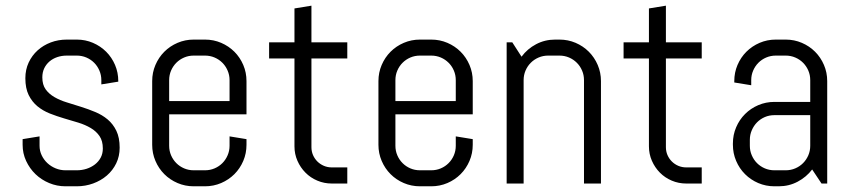

<svg xmlns="http://www.w3.org/2000/svg" viewBox="-20 -650 3010 680"><path d="M403.8 -127Q403.8 -96.7 391.6 -71.5Q379.4 -46.4 358.4 -28.3Q337.4 -10.3 309.8 -0.2Q282.2 9.8 252 9.8H211.9Q181.6 9.8 154.1 -1.7Q126.5 -13.2 105.7 -33.2Q85 -53.2 72.5 -80.1Q60.1 -106.9 60.1 -137.2V-157.2L120.1 -167V-133.8Q120.1 -115.7 127.7 -99.9Q135.3 -84 147.9 -72.3Q160.6 -60.5 177.2 -53.7Q193.8 -46.9 211.9 -46.9H252Q270 -46.9 286.6 -52.2Q303.2 -57.6 316.2 -67.6Q329.1 -77.6 336.7 -91.8Q344.2 -106 344.2 -124Q344.2 -150.9 332.5 -168Q320.8 -185.1 301.5 -196.5Q282.2 -208 257.6 -215.6Q232.9 -223.1 207 -230.7Q181.2 -238.3 156.5 -248Q131.8 -257.8 112.5 -273.7Q93.3 -289.6 81.5 -313.5Q69.8 -337.4 69.8 -373Q69.8 -403.3 81.5 -428.5Q93.3 -453.6 113.3 -471.7Q133.3 -489.7 159.9 -499.8Q186.5 -509.8 216.8 -509.8H252Q282.2 -509.8 309.1 -498.3Q335.9 -486.8 356 -466.8Q376 -446.8 387.5 -419.9Q398.9 -393.1 398.9 -362.8V-360.8L338.9 -351.1V-366.2Q338.9 -384.3 332 -400.1Q325.2 -416 313.5 -427.7Q301.8 -439.5 285.9 -446.3Q270 -453.1 252 -453.1H216.8Q198.7 -453.1 182.9 -447.8Q167 -442.4 155.3 -432.4Q143.6 -422.4 136.7 -408.2Q129.9 -394 129.9 -376Q129.9 -350.1 141.6 -333.7Q153.3 -317.4 172.6 -306.2Q191.9 -294.9 216.6 -287.4Q241.2 -279.8 266.8 -271.7Q292.5 -263.7 317.1 -253.4Q341.8 -243.2 361.1 -227.1Q380.4 -210.9 392.1 -186.8Q403.8 -162.6 403.8 -127Z M853 -137.2Q853 -106.9 841.6 -80.1Q830.1 -53.2 810.1 -33.2Q790 -13.2 763.2 -1.7Q736.3 9.8 706.1 9.8H666Q635.7 9.8 608.9 -1.7Q582 -13.2 562 -33.2Q542 -53.2 530.5 -80.1Q519 -106.9 519 -137.2V-362.8Q519 -393.1 530.5 -419.9Q542 -446.8 562 -466.8Q582 -486.8 608.9 -498.3Q635.7 -509.8 666 -509.8H706.1Q736.3 -509.8 763.2 -498.3Q790 -486.8 810.1 -466.8Q830.1 -446.8 841.6 -419.9Q853 -393.1 853 -362.8V-245.1H579.1V-133.8Q579.1 -115.7 585.9 -99.9Q592.8 -84 604.5 -72.3Q616.2 -60.5 632.1 -53.7Q647.9 -46.9 666 -46.9H706.1Q724.1 -46.9 740 -53.7Q755.9 -60.5 767.6 -72.3Q779.3 -84 786.1 -99.9Q793 -115.7 793 -133.8V-167L853 -157.2V-137.2ZM793 -366.2Q793 -384.3 786.1 -400.1Q779.3 -416 767.6 -427.7Q755.9 -439.5 740 -446.3Q724.1 -453.1 706.1 -453.1H666Q647.9 -453.1 632.1 -446.3Q616.2 -439.5 604.5 -427.7Q592.8 -416 585.9 -400.1Q579.1 -384.3 579.1 -366.2V-292H793Z M1155.3 0Q1127.9 0 1103.8 -10.3Q1079.6 -20.5 1061.8 -38.6Q1043.9 -56.6 1033.4 -80.6Q1022.9 -104.5 1022.9 -131.8V-442.9H933.1V-500H1022.9V-620.1L1083 -629.9V-500H1210V-442.9H1083V-128.9Q1083 -113.8 1088.6 -100.8Q1094.2 -87.9 1104 -78.1Q1113.8 -68.4 1127 -62.7Q1140.1 -57.1 1155.3 -57.1H1210V0Z M1654.3 -137.2Q1654.3 -106.9 1642.8 -80.1Q1631.3 -53.2 1611.3 -33.2Q1591.3 -13.2 1564.5 -1.7Q1537.6 9.8 1507.3 9.8H1467.3Q1437 9.8 1410.2 -1.7Q1383.3 -13.2 1363.3 -33.2Q1343.3 -53.2 1331.8 -80.1Q1320.3 -106.9 1320.3 -137.2V-362.8Q1320.3 -393.1 1331.8 -419.9Q1343.3 -446.8 1363.3 -466.8Q1383.3 -486.8 1410.2 -498.3Q1437 -509.8 1467.3 -509.8H1507.3Q1537.6 -509.8 1564.5 -498.3Q1591.3 -486.8 1611.3 -466.8Q1631.3 -446.8 1642.8 -419.9Q1654.3 -393.1 1654.3 -362.8V-245.1H1380.4V-133.8Q1380.4 -115.7 1387.2 -99.9Q1394 -84 1405.8 -72.3Q1417.5 -60.5 1433.3 -53.7Q1449.2 -46.9 1467.3 -46.9H1507.3Q1525.4 -46.9 1541.3 -53.7Q1557.1 -60.5 1568.8 -72.3Q1580.6 -84 1587.4 -99.9Q1594.2 -115.7 1594.2 -133.8V-167L1654.3 -157.2V-137.2ZM1594.2 -366.2Q1594.2 -384.3 1587.4 -400.1Q1580.6 -416 1568.8 -427.7Q1557.1 -439.5 1541.3 -446.3Q1525.4 -453.1 1507.3 -453.1H1467.3Q1449.2 -453.1 1433.3 -446.3Q1417.5 -439.5 1405.8 -427.7Q1394 -416 1387.2 -400.1Q1380.4 -384.3 1380.4 -366.2V-292H1594.2Z M2048.3 0V-366.2Q2048.3 -384.3 2041.5 -400.1Q2034.7 -416 2022.9 -427.7Q2011.2 -439.5 1995.4 -446.3Q1979.5 -453.1 1961.4 -453.1H1921.4Q1903.3 -453.1 1887.5 -446.3Q1871.6 -439.5 1859.9 -427.7Q1848.1 -416 1841.3 -400.1Q1834.5 -384.3 1834.5 -366.2V0H1774.4V-500H1794.4L1827.1 -449.2Q1847.7 -477.1 1878.7 -493.4Q1909.7 -509.8 1946.3 -509.8H1961.4Q1991.7 -509.8 2018.6 -498.3Q2045.4 -486.8 2065.4 -466.8Q2085.4 -446.8 2096.9 -419.9Q2108.4 -393.1 2108.4 -362.8V0Z M2410.6 0Q2383.3 0 2359.1 -10.3Q2335 -20.5 2317.1 -38.6Q2299.3 -56.6 2288.8 -80.6Q2278.3 -104.5 2278.3 -131.8V-442.9H2188.5V-500H2278.3V-620.1L2338.4 -629.9V-500H2465.3V-442.9H2338.4V-128.9Q2338.4 -113.8 2344 -100.8Q2349.6 -87.9 2359.4 -78.1Q2369.1 -68.4 2382.3 -62.7Q2395.5 -57.1 2410.6 -57.1H2465.3V0Z M2889.6 0 2856.4 -49.8Q2835.9 -22.9 2805.2 -6.6Q2774.4 9.8 2737.8 9.8H2722.7Q2692.4 9.8 2665.5 -1.7Q2638.7 -13.2 2618.7 -33.2Q2598.6 -53.2 2587.2 -80.1Q2575.7 -106.9 2575.7 -137.2V-142.1Q2575.7 -172.4 2587.2 -199.2Q2598.6 -226.1 2618.7 -246.1Q2638.7 -266.1 2665.5 -277.6Q2692.4 -289.1 2722.7 -289.1H2849.6V-366.2Q2849.6 -384.3 2842.8 -400.1Q2835.9 -416 2824.2 -427.7Q2812.5 -439.5 2796.6 -446.3Q2780.8 -453.1 2762.7 -453.1H2727.5Q2709.5 -453.1 2693.6 -446.3Q2677.7 -439.5 2666 -427.7Q2654.3 -416 2647.5 -400.1Q2640.6 -384.3 2640.6 -366.2V-348.1L2580.6 -357.9V-362.8Q2580.6 -393.1 2592 -419.9Q2603.5 -446.8 2623.5 -466.8Q2643.6 -486.8 2670.4 -498.3Q2697.3 -509.8 2727.5 -509.8H2762.7Q2793 -509.8 2819.8 -498.3Q2846.7 -486.8 2866.7 -466.8Q2886.7 -446.8 2898.2 -419.9Q2909.7 -393.1 2909.7 -362.8V0ZM2849.6 -242.2H2722.7Q2704.6 -242.2 2688.7 -235.4Q2672.9 -228.5 2661.1 -216.6Q2649.4 -204.6 2642.6 -188.7Q2635.7 -172.9 2635.7 -154.8V-133.8Q2635.7 -115.7 2642.6 -99.9Q2649.4 -84 2661.1 -72.3Q2672.9 -60.5 2688.7 -53.7Q2704.6 -46.9 2722.7 -46.9H2762.7Q2780.8 -46.9 2796.6 -53.7Q2812.5 -60.5 2824.2 -72.3Q2835.9 -84 2842.8 -99.9Q2849.6 -115.7 2849.6 -133.8Z"/></svg>

Font: Abel
Style: Regular
Weight: 400
Designer: Matthew Desmond
Foundry: Matthew Desmond
Version: Version 1.003